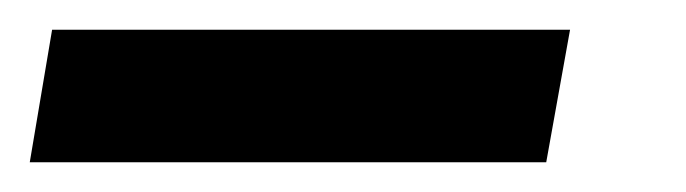

<svg xmlns="http://www.w3.org/2000/svg" viewBox="-93 44 461 129"><path d="M-73 153 -58 64H290L274 153Z"/></svg>

Font: Archivo ExtraCondensed
Style: Bold Italic
Weight: 700
Width: 2
Italic angle: -10°
Designer: Hector Gatti
Foundry: Omnibus-Type
Version: Version 2.001